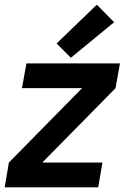

<svg xmlns="http://www.w3.org/2000/svg" viewBox="-34 -801 554 821"><path d="M-14 0 4 -106 317 -424H60L79 -530H479L460 -424L147 -106H404L386 0ZM269 -554 208 -615 380 -781 454 -706Z"/></svg>

Font: Iosevka SS08
Style: Bold Italic
Weight: 700
Italic angle: -10°
Monospace: yes
Designer: Belleve Invis
Foundry: Belleve Invis
Version: 2.1.0; ttfautohint (v1.8.2)